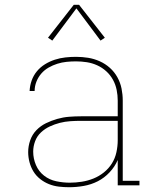

<svg xmlns="http://www.w3.org/2000/svg" viewBox="-20 -776 640 804"><path d="M269 8Q248 8 226.5 5.5Q205 3 185 -5Q165 -13 148 -26.5Q131 -40 120 -58Q109 -76 103.5 -97Q98 -118 98 -139Q98 -164 106.5 -188.5Q115 -213 132.5 -231Q150 -249 172.5 -260Q195 -271 219.5 -278Q244 -285 269 -287Q294 -289 319 -289H473V-355Q473 -377 468.5 -399.5Q464 -422 453 -442Q442 -462 425 -477.5Q408 -493 387 -502.5Q366 -512 343.5 -515.5Q321 -519 298 -519Q278 -519 258.5 -517Q239 -515 220 -509Q201 -503 183.5 -493Q166 -483 153 -468Q140 -453 132.5 -434Q125 -415 125 -395H104Q105 -417 112.5 -438.5Q120 -460 134.5 -477.5Q149 -495 168.5 -507Q188 -519 209.5 -526Q231 -533 253.5 -535.5Q276 -538 298 -538Q324 -538 349 -534Q374 -530 397.5 -519.5Q421 -509 440 -492Q459 -475 471.5 -452.5Q484 -430 489 -405Q494 -380 494 -355V-19H564V0H473V-106Q461 -78 439 -54.5Q417 -31 389.5 -17Q362 -3 331 2.5Q300 8 269 8ZM272 -11Q297 -11 322.5 -15Q348 -19 371.5 -28.5Q395 -38 415 -54Q435 -70 448.5 -91.5Q462 -113 467.5 -138.5Q473 -164 473 -189V-270H319Q297 -270 274.5 -268.5Q252 -267 230.5 -261.5Q209 -256 188.5 -246.5Q168 -237 151.5 -221.5Q135 -206 127 -184.5Q119 -163 119 -141Q119 -112 130.5 -85Q142 -58 164.5 -40.5Q187 -23 215.5 -17Q244 -11 272 -11ZM199 -606 181 -618 289 -756H311L419 -618L401 -606L300 -741Z"/></svg>

Font: Iosevka Curly Slab ThEx
Style: Regular
Weight: 100
Width: 7
Monospace: yes
Designer: Belleve Invis
Foundry: Belleve Invis
Version: Version 11.1.0; ttfautohint (v1.8.3)